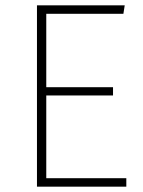

<svg xmlns="http://www.w3.org/2000/svg" viewBox="-20 -702 536 722"><path d="M449 -682 444 -650H154V-374H405V-343H154V-32H455V0H119V-682Z"/></svg>

Font: Fira Sans UltraLight
Style: Regular
Weight: 200
Designer: Carrois Corporate & Edenspiekermann AG
Foundry: Carrois Corporate GbR & Edenspiekermann AG
Version: Version 4.106;PS 004.106;hotconv 1.0.70;makeotf.lib2.5.58329